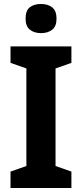

<svg xmlns="http://www.w3.org/2000/svg" viewBox="-20 -948 413 968"><path d="M340 0H33V-83L113 -111V-603L33 -631V-714H340V-631L260 -603V-111L340 -83ZM187 -928Q221 -928 243 -911Q265 -894 265 -854Q265 -815 243 -798Q221 -781 187 -781Q153 -781 131 -798Q109 -815 109 -854Q109 -895 130.5 -911.5Q152 -928 187 -928Z"/></svg>

Font: Noto Sans Lao SemiCondensed
Style: Bold
Weight: 700
Width: 4
Designer: Monotype Design Team
Foundry: Monotype Imaging Inc.
Version: Version 2.003; ttfautohint (v1.8.4.7-5d5b)